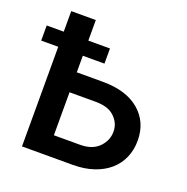

<svg xmlns="http://www.w3.org/2000/svg" viewBox="-147 -848 946 970"><g transform="rotate(20 326.0 -363.5)"><path d="M73.2 -616.8V-727.3H205.3V-616.8H321.7V-535.5H205.3V-446.4H345.5Q471.6 -446.4 541.9 -386.7Q612.6 -326.7 612.6 -226.6Q612.6 -176.5 594.3 -134.8Q576 -93 541.7 -63.2Q507.5 -33.4 457.9 -16.7Q408.4 0 345.5 0H73.2V-535.5H-18.5V-616.8ZM205.3 -108H345.5Q411.6 -108 447.1 -144.2Q482.2 -180 482.2 -228Q482.2 -273.4 447.1 -306.8Q429 -323.9 403.9 -331.5Q378.9 -339.1 345.5 -339.1H205.3Z"/></g></svg>

Font: Inter P Semi Bold
Style: Regular
Weight: 600
Designer: Rasmus Andersson
Foundry: rsms
Version: Version 3.018;git-588b23468